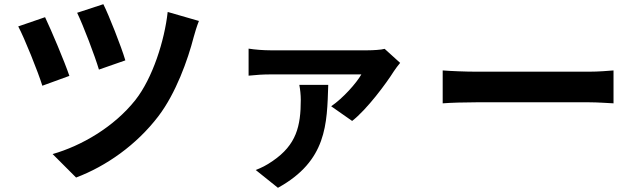

<svg xmlns="http://www.w3.org/2000/svg" viewBox="-20 -799 3040 916"><path d="M473 -779 348 -738C378 -676 433 -531 452 -467L578 -511C559 -576 498 -730 473 -779ZM780 -742C765 -605 708 -426 626 -322C524 -193 368 -103 231 -64L343 48C486 -6 631 -107 736 -245C819 -354 876 -513 904 -622C910 -644 919 -674 929 -699L780 -742ZM195 -717 67 -673C96 -619 162 -455 182 -390L311 -437C288 -505 225 -654 195 -717Z M1408 -394C1412 -373 1415 -347 1415 -323C1415 -197 1394 -108 1281 -31C1251 -10 1226 2 1200 12L1306 97C1540 -32 1540 -207 1546 -394ZM1815 -566C1799 -561 1756 -559 1734 -559H1270C1237 -559 1197 -562 1166 -567V-438C1203 -442 1237 -444 1270 -444H1704C1680 -402 1617 -331 1560 -292L1660 -222C1731 -277 1824 -403 1859 -459C1865 -469 1880 -488 1889 -499Z M2092 -306C2129 -309 2196 -311 2253 -311H2790C2832 -311 2883 -307 2907 -306V-463C2881 -461 2837 -457 2790 -457H2253C2201 -457 2128 -460 2092 -463Z"/></svg>

Font: Noto Sans Japanese Bold
Style: Bold
Weight: 700
Designer: Ryoko NISHIZUKA (kana & ideographs); Paul D. Hunt (Latin, Greek & Cyrillic); Wenlong ZHANG (bopomofo); Sandoll Communica
Foundry: Adobe Systems Incorporated
Version: Version 1.000;PS 1;hotconv 1.0.78;makeotf.lib2.5.61930